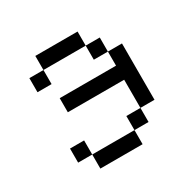

<svg xmlns="http://www.w3.org/2000/svg" viewBox="-119 -619 738 738"><g transform="rotate(-30 250.0 -250.0)"><path d="M125 -62.5V0H312.5V-62.5ZM125 -62.5V-125H62.5V-62.5ZM312.5 -62.5H375V-125H312.5ZM375 -125H437.5Q437.5 -125 437.5 -375H375V-312.5H125V-250H375Q375 -250 375 -125ZM375 -375V-437.5H312.5V-375ZM125 -437.5H62.5V-375H125ZM125 -437.5H312.5V-500H125Z"/></g></svg>

Font: Unifont
Style: Regular
Weight: 500
Version: Version 15.1.04